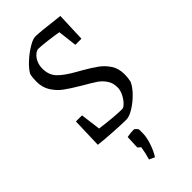

<svg xmlns="http://www.w3.org/2000/svg" viewBox="-266 -662 960 960"><g transform="rotate(-45 214.0 -182.0)"><path d="M48 -3 53 -163H96L110 -56Q210 -43 261 -43Q270 -43 284.5 -57.5Q299 -72 310 -94Q321 -116 321 -136Q321 -168 305.5 -190.5Q290 -213 269.5 -227Q249 -241 197 -271Q148 -300 120.5 -320.5Q93 -341 73.5 -371.5Q54 -402 54 -443Q54 -471 59 -492Q71 -515 100 -542Q129 -569 160.5 -588Q192 -607 209 -607Q240 -607 371 -591L365 -436H322L310 -537Q283 -542 239 -547.5Q195 -553 176 -553Q167 -553 153.5 -542.5Q140 -532 130.5 -512.5Q121 -493 121 -468Q121 -424 147 -396Q173 -368 234 -334L252 -324Q299 -297 326.5 -277Q354 -257 373 -228Q392 -199 392 -159Q392 -133 387 -111Q376 -85 348.5 -57Q321 -29 290 -10Q259 9 239 9Q208 9 149 5.5Q90 2 48 -3ZM177 230Q187 197 193 159Q190 156 184 151.5Q178 147 178 145L181 75Q206 70 230 70Q233 70 240.5 78Q248 86 248 90V113Q248 143 235.5 180Q223 217 206 243Z"/></g></svg>

Font: Grenze Light
Style: Regular
Weight: 300
Designer: Renata Polastri
Foundry: Omnibus-Type
Version: Version 1.002; ttfautohint (v1.8)